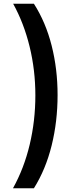

<svg xmlns="http://www.w3.org/2000/svg" viewBox="-20 -852 391 1037"><path d="M50 165Q110 57 140.5 -71.5Q171 -200 171 -337Q171 -473 140 -600Q109 -727 51 -832H163Q227 -732 259 -605.5Q291 -479 291 -339Q291 -196 259 -66.5Q227 63 163 165Z"/></svg>

Font: Noto Sans Gurmukhi UI Condensed
Style: Bold
Weight: 700
Width: 3
Designer: Jelle Bosma - Monotype Design Team
Foundry: Monotype Imaging Inc.
Version: Version 2.004; ttfautohint (v1.8.4.7-5d5b)